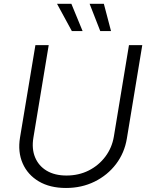

<svg xmlns="http://www.w3.org/2000/svg" viewBox="-20 -961 768 993"><path d="M321.3 11.2Q238.3 11.2 180.7 -22.9Q123 -57.1 97.2 -116.2Q71.3 -175.3 83.5 -249.5L163.1 -727.5H231.9L152.8 -249.5Q143.1 -191.9 161.4 -147.5Q179.7 -103 221.4 -78.1Q263.2 -53.2 323.7 -53.2Q387.2 -53.2 439 -79.3Q490.7 -105.5 524.9 -151.1Q559.1 -196.8 568.8 -254.4L647 -727.5H715.8L636.2 -245.1Q624 -170.4 580.1 -112.5Q536.1 -54.7 469.2 -21.7Q402.3 11.2 321.3 11.2ZM498.5 -800.3 443.4 -941.4H517.1L554.2 -800.3ZM351.6 -800.3 274.9 -941.4H349.1L407.2 -800.3Z"/></svg>

Font: Inter 17pt Light
Style: Italic
Weight: 300
Italic angle: -9.3988°
Version: Version 4.001;git-66647c0bb